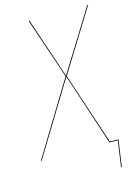

<svg xmlns="http://www.w3.org/2000/svg" viewBox="-143 -745 668 943"><g transform="rotate(-15 190.5 -274.0)"><path d="M210.4 -369.6 331.5 -3.9H375L356 131.8H352.1L370.6 0H328.6L207.5 -367.2L-16.1 0H-20.5L204.6 -370.1L99.1 -680.2H103.5L207.5 -372.6L397.9 -680.2H402.3Z"/></g></svg>

Font: Fira Sans Compressed Four
Style: Italic
Weight: 100
Width: 3
Italic angle: -8°
Designer: Carrois Corporate & Edenspiekermann AG
Foundry: Carrois Corporate GbR & Edenspiekermann AG
Version: Version 4.203;PS 004.203;hotconv 1.0.88;makeotf.lib2.5.64775